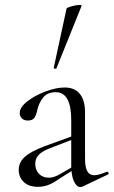

<svg xmlns="http://www.w3.org/2000/svg" viewBox="-20 -751 461 779"><path d="M415 -54Q419 -54 420.5 -49.5Q422 -45 418 -43L315 6Q309 8 306 8Q293 8 283 -9.5Q273 -27 270 -57L218 -24Q194 -7 174.5 0Q155 7 134 7Q97 7 76.5 -12.5Q56 -32 56 -62Q56 -92 80 -114Q104 -136 159 -157L269 -197V-264Q269 -377 206 -377Q172 -377 154.5 -354.5Q137 -332 131 -303Q127 -284 119.5 -273Q112 -262 93 -262Q77 -262 68.5 -271Q60 -280 60 -292Q60 -316 91 -340Q122 -364 165 -380Q208 -396 242 -396Q283 -396 304 -370Q325 -344 325 -295V-108Q325 -73 334 -56.5Q343 -40 363 -40Q380 -40 413 -54ZM269 -71V-76V-183L176 -147Q149 -136 136 -121.5Q123 -107 123 -87Q123 -62 138 -46Q153 -30 179 -30Q199 -30 226 -46ZM205 -472Q202 -472 199.5 -473.5Q197 -475 198 -476L250 -716Q251 -720 270.5 -725.5Q290 -731 303 -731Q312 -731 311 -727L209 -474Q209 -472 205 -472Z"/></svg>

Font: Cormorant Garamond
Style: Regular
Weight: 400
Designer: Christian Thalmann (Catharsis Fonts)
Version: Version 3.000